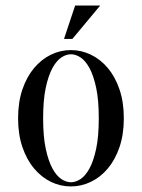

<svg xmlns="http://www.w3.org/2000/svg" viewBox="-20 -655 510 690"><path d="M45 0ZM235 -460Q218 -460 200.5 -448.5Q183 -437 168.5 -410.5Q154 -384 144.5 -340Q135 -296 135 -230Q135 -164 144.5 -120Q154 -76 168.5 -49.5Q183 -23 200.5 -11.5Q218 0 235 0Q252 0 269.5 -11.5Q287 -23 301.5 -49.5Q316 -76 325.5 -120Q335 -164 335 -230Q335 -296 325.5 -340Q316 -384 301.5 -410.5Q287 -437 269.5 -448.5Q252 -460 235 -460ZM235 -475Q272 -475 306.5 -458.5Q341 -442 367.5 -410.5Q394 -379 409.5 -333.5Q425 -288 425 -230Q425 -172 409.5 -126.5Q394 -81 367.5 -49.5Q341 -18 306.5 -1.5Q272 15 235 15Q197 15 163 -1.5Q129 -18 102.5 -49.5Q76 -81 60.5 -126.5Q45 -172 45 -230Q45 -288 60.5 -333.5Q76 -379 102.5 -410.5Q129 -442 163 -458.5Q197 -475 235 -475ZM250 -635H340L240 -515H210Z"/></svg>

Font: Oranienbaum
Style: Regular
Weight: 400
Designer: Oleg Pospelov and Jovanny Lemonad
Foundry: Oleg Pospelov and jovanny Lemonad
Version: Version 1.001; ttfautohint (v0.91) -l 8 -r 50 -G 200 -x 0 -w